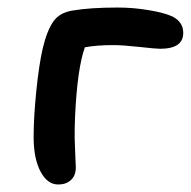

<svg xmlns="http://www.w3.org/2000/svg" viewBox="-20 -476 504 507"><path d="M133.8 11.2Q105 11.2 86.9 -23.2Q68.8 -57.6 68.8 -113.8Q68.8 -166.5 75.9 -236.1Q83 -305.7 92.8 -348.1Q104 -395 120.6 -418.9Q137.2 -442.9 171.9 -448.2Q217.8 -456.1 291 -456.1Q332.5 -456.1 374 -449Q415.5 -441.9 436 -432.1Q463.9 -417.5 463.9 -389.2Q463.9 -347.2 402.8 -347.2Q391.6 -347.2 347.7 -352.1Q303.7 -356.9 278.8 -356.9Q235.4 -356.9 204.1 -351.1Q184.1 -295.4 178.2 -168Q176.8 -134.3 177.2 -110.4Q177.7 -86.4 179 -61Q180.2 -35.6 180.2 -34.2Q180.2 -12.2 167.2 -0.5Q154.3 11.2 133.8 11.2Z"/></svg>

Font: Shantell Sans Irregular Bouncy
Style: Regular
Weight: 500
Designer: Stephen Nixon, Anya Danilova, Shantell Martin
Foundry: Arrow Type
Version: Version 1.006;[9816181b4]